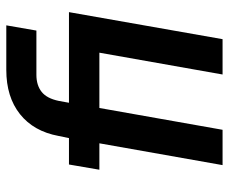

<svg xmlns="http://www.w3.org/2000/svg" viewBox="-80 -664 744 625"><g transform="rotate(-90 292.5 -352.0)"><path d="M477 0H362L433 -401H253L182 0H67L138 -401H52L69 -500H155L162 -534Q177 -615 233 -659.5Q289 -704 377 -704H522L505 -606H361Q327 -606 305.5 -589Q284 -572 276 -533L270 -500H565Z"/></g></svg>

Font: Bai Jamjuree SemiBold
Style: Italic
Weight: 600
Italic angle: -10°
Version: Version 1.000; ttfautohint (v1.6)